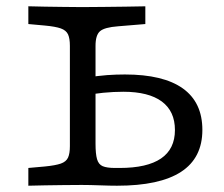

<svg xmlns="http://www.w3.org/2000/svg" viewBox="-20 -591 713 611"><path d="M234.7 -2.4Q210.5 -2.4 181.4 -2Q152.3 -1.6 123.2 -1.2Q94.1 -0.8 70.2 0V-56.5L122.8 -61.2Q156.3 -64.5 173.4 -70.4Q190.5 -76.4 196.5 -89.4Q202.4 -102.3 202.4 -125.8V-201.6H284V-133.7Q284 -101.4 288.8 -84.6Q293.6 -67.7 306.9 -62.1Q320.3 -56.5 346.1 -56.5H360.7Q448.3 -56.5 492.5 -86.7Q536.7 -116.9 536.7 -177.2Q536.7 -237.1 494.8 -268.1Q452.8 -299 372.4 -299Q341.6 -299 308.7 -295.8Q275.8 -292.6 250.6 -287V-343.5Q292.6 -349.9 321 -352Q349.4 -354 377.4 -354Q499.6 -354 561.8 -309.6Q624 -265.2 624 -177.6Q624 -88.2 556.1 -44.1Q488.3 0 352.4 0Q330.5 0 298 -1.2Q265.4 -2.4 243.6 -2.4ZM202.4 -201.6V-445.2Q202.4 -468.7 196.5 -481.6Q190.5 -494.5 173.4 -500.6Q156.3 -506.6 122.8 -509.7L70.2 -514.5V-571Q94.1 -570.2 123.2 -569.8Q152.3 -569.4 181.4 -569Q210.5 -568.5 234.7 -568.5H242.8H248.8Q277.6 -568.5 311.1 -569Q344.6 -569.4 378.8 -569.8Q413 -570.2 442.5 -570.9V-514.5L355.5 -507.3Q312.5 -504.1 298.2 -491.6Q284 -479.2 284 -445.2V-201.6Z"/></svg>

Font: Playfair 5pt SemiExpanded Light
Style: Regular
Weight: 300
Width: 6
Designer: Claus Eggers Sørensen
Foundry: Claus Eggers Sørensen
Version: Version 2.203